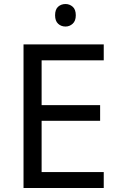

<svg xmlns="http://www.w3.org/2000/svg" viewBox="-20 -935 596 955"><path d="M496 0H97V-714H496V-635H187V-412H478V-334H187V-79H496ZM306 -915Q326 -915 341.5 -901.5Q357 -888 357 -859Q357 -831 341.5 -817Q326 -803 306 -803Q284 -803 269 -817Q254 -831 254 -859Q254 -888 269 -901.5Q284 -915 306 -915Z"/></svg>

Font: Noto Sans Georgian
Style: Regular
Weight: 400
Designer: Monotype Design Team, Akaki Razmadze
Foundry: Google LLC
Version: Version 2.002